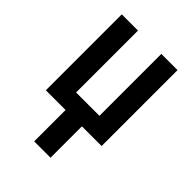

<svg xmlns="http://www.w3.org/2000/svg" viewBox="-215 -617 930 930"><g transform="rotate(45 250.0 -152.5)"><path d="M194 215V0H59V-520H170V-96H330V-520H441V0H306V215Z"/></g></svg>

Font: Iosevka Term
Style: Bold
Weight: 700
Monospace: yes
Designer: Belleve Invis
Foundry: Belleve Invis
Version: Version 30.0.1